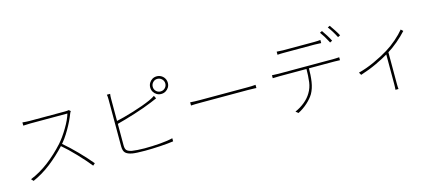

<svg xmlns="http://www.w3.org/2000/svg" viewBox="-57 -1448 4927 2147"><g transform="rotate(-15 2407.0 -375.0)"><path d="M734.4 -620.1Q704.1 -540 650.9 -448.2Q597.7 -356.4 542 -296.9Q452.1 -200.2 353.5 -123.5Q254.9 -46.9 144.5 2L121.1 -23.4Q232.4 -68.4 334.5 -146.5Q436.5 -224.6 525.4 -323.2Q579.1 -383.8 631.8 -472.2Q684.6 -560.5 704.1 -627.9H274.4Q248 -627.9 201.2 -625H192.4V-662.1Q212.9 -660.2 234.4 -658.7Q255.9 -657.2 274.4 -657.2H683.6Q698.2 -657.2 709 -658.2Q719.7 -659.2 728.5 -661.1L748 -644.5Q744.1 -639.6 740.2 -632.8Q736.3 -626 734.4 -620.1ZM856.4 -11.7 832 9.8Q774.4 -62.5 691.9 -149.4Q609.4 -236.3 535.2 -298.8L554.7 -318.4Q632.8 -252.9 715.3 -168Q797.9 -83 856.4 -11.7Z M1775.4 -596.7Q1805.7 -596.7 1827.1 -617.7Q1848.6 -638.7 1848.6 -668.9Q1848.6 -699.2 1827.1 -720.7Q1805.7 -742.2 1775.4 -742.2Q1745.1 -742.2 1724.1 -720.7Q1703.1 -699.2 1703.1 -668.9Q1703.1 -638.7 1724.1 -617.7Q1745.1 -596.7 1775.4 -596.7ZM1775.4 -771.5Q1803.7 -771.5 1827.1 -757.8Q1850.6 -744.1 1864.3 -720.7Q1877.9 -697.3 1877.9 -668.9Q1877.9 -640.6 1864.3 -617.7Q1850.6 -594.7 1827.1 -581.1Q1803.7 -567.4 1775.4 -567.4Q1747.1 -567.4 1724.1 -581.1Q1701.2 -594.7 1687.5 -617.7Q1673.8 -640.6 1673.8 -668.9Q1673.8 -697.3 1687.5 -720.7Q1701.2 -744.1 1724.1 -757.8Q1747.1 -771.5 1775.4 -771.5ZM1218.8 -660.2V-121.1Q1218.8 -80.1 1234.9 -63.5Q1251 -46.9 1292 -38.1Q1316.4 -34.2 1356.9 -31.2Q1397.5 -28.3 1437.5 -28.3Q1526.4 -28.3 1617.7 -35.6Q1709 -43 1765.6 -57.6V-21.5Q1708 -12.7 1612.8 -6.8Q1517.6 -1 1437.5 -1Q1334 -1 1289.1 -8.8Q1236.3 -18.6 1212.9 -41.5Q1189.5 -64.5 1189.5 -117.2V-660.2Q1189.5 -676.8 1188.5 -690.9Q1187.5 -705.1 1184.6 -716.8H1222.7Q1220.7 -705.1 1219.7 -691.4Q1218.8 -677.7 1218.8 -660.2ZM1624 -532.2Q1668.9 -553.7 1689.5 -568.4L1706.1 -535.2L1685.5 -526.4Q1663.1 -515.6 1634.8 -504.9Q1548.8 -468.8 1427.7 -430.7Q1306.6 -392.6 1204.1 -366.2V-400.4Q1295.9 -419.9 1417 -457Q1538.1 -494.1 1624 -532.2Z M2177.7 -389.6H2723.6Q2779.3 -389.6 2805.7 -392.6L2819.3 -393.6V-356.4L2796.9 -357.4Q2761.7 -359.4 2724.6 -359.4H2177.7Q2099.6 -359.4 2062.5 -356.4V-393.6Q2109.4 -389.6 2177.7 -389.6Z M3215.8 -686.5H3572.3Q3618.2 -686.5 3649.4 -690.4V-654.3Q3613.3 -657.2 3572.3 -657.2H3217.8Q3174.8 -657.2 3143.6 -654.3V-690.4Q3192.4 -686.5 3215.8 -686.5ZM3100.6 -446.3H3739.3Q3754.9 -446.3 3771 -447.3Q3787.1 -448.2 3802.7 -449.2V-415Q3765.6 -417 3739.3 -417H3100.6Q3050.8 -417 3024.4 -415V-449.2Q3061.5 -446.3 3100.6 -446.3ZM3390.6 -132.8Q3362.3 -85.9 3312 -40.5Q3261.7 4.9 3202.1 35.2L3172.9 11.7Q3235.4 -15.6 3285.6 -57.1Q3335.9 -98.6 3364.3 -147.5Q3397.5 -202.1 3406.2 -267.1Q3415 -332 3416 -438.5H3444.3Q3444.3 -336.9 3433.1 -263.2Q3421.9 -189.5 3390.6 -132.8ZM3774.4 -648.4 3747.1 -634.8 3739.3 -650.4Q3724.6 -679.7 3704.1 -712.9Q3683.6 -746.1 3666 -769.5L3692.4 -782.2Q3712.9 -753.9 3736.3 -716.3Q3759.8 -678.7 3774.4 -648.4ZM3876 -683.6 3848.6 -669.9Q3807.6 -750 3765.6 -803.7L3791 -816.4Q3811.5 -788.1 3836.9 -749.5Q3862.3 -710.9 3876 -683.6Z M4326.2 -380.9Q4389.6 -419.9 4448.7 -471.2Q4507.8 -522.5 4546.9 -570.3L4571.3 -547.9Q4525.4 -497.1 4463.9 -444.8Q4402.3 -392.6 4335 -351.6Q4266.6 -310.5 4178.7 -269Q4090.8 -227.5 3989.3 -195.3L3971.7 -225.6Q4061.5 -248 4158.2 -292.5Q4254.9 -336.9 4326.2 -380.9ZM4351.6 65.4H4316.4Q4317.4 54.7 4318.4 37.1Q4319.3 19.5 4319.3 1V-369.1L4348.6 -383.8V1Q4348.6 49.8 4351.6 65.4Z"/></g></svg>

Font: Min Sans VF VF
Style: Regular
Weight: 400
Designer: Jinseong-Kim, NotoSansCJK, Nunito
Foundry: Jinseong-Kim
Version: Version 1.420;Glyphs 3.1.2 (3151)